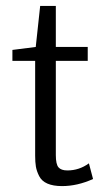

<svg xmlns="http://www.w3.org/2000/svg" viewBox="-20 -619 353 650"><path d="M99 -92V-413H22V-450L101 -460L116 -599H169V-460H277V-413H169V-94Q169 -63 178 -52.5Q187 -42 208 -42Q248 -42 281 -66L295 -13Q242 11 190 11Q160 11 140.5 2.5Q121 -6 112.5 -23Q104 -40 101.5 -55Q99 -70 99 -92Z"/></svg>

Font: Quattrocento Sans
Style: Regular
Weight: 400
Designer: Pablo Impallari
Foundry: Pablo Impallari, Igino Marini, Brenda Gallo
Version: Version 2.000